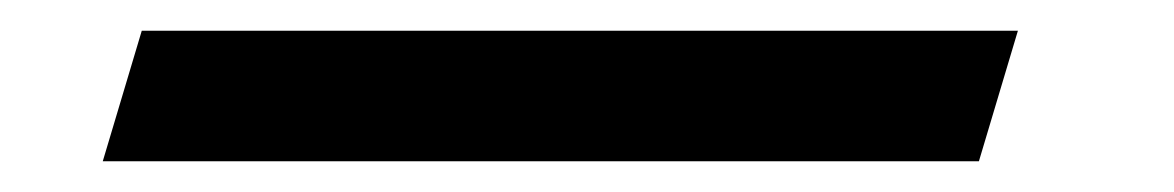

<svg xmlns="http://www.w3.org/2000/svg" viewBox="-20 -5 764 125"><path d="M72.3 15 46.9 100H617.3L642.7 15Z"/></svg>

Font: Hussar
Style: BdSuprExtOblThree
Weight: 700
Foundry: Cannot Into Space Fonts
Version: Version 2.00